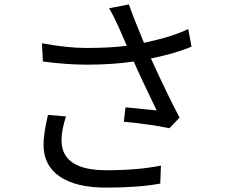

<svg xmlns="http://www.w3.org/2000/svg" viewBox="-20 -810 1040 864"><path d="M276.9 -286.1Q256.8 -224.1 256.8 -179.2Q256.8 -43.9 459 -43.9Q601.1 -43.9 704.1 -64.9L701.2 16.1Q604 34.2 458 34.2Q320.8 34.2 248 -16.1Q175.8 -65.9 175.8 -159.2Q175.8 -206.1 195.8 -293ZM841.8 -600.1Q771 -569.8 659.2 -546.9Q735.8 -378.9 788.1 -280.8L742.2 -232.9Q657.2 -251 537.1 -262.2L544.9 -327.1L685.1 -313Q609.9 -467.8 582 -533.2Q486.8 -519 371.1 -519Q280.8 -519 172.9 -533.2L168.9 -615.2Q282.2 -594.2 368.2 -594.2Q477.1 -594.2 550.8 -604L513.2 -689.9Q491.2 -738.8 471.2 -772.9L560.1 -790Q580.1 -731.9 627.9 -617.2Q756.8 -645 827.1 -679.2Z"/></svg>

Font: Black Ops One [rus by aLiNcE]
Style: Regular
Weight: 400
Designer: James Grieshaber
Foundry: James Grieshaber
Version: Version 1.002;May 25, 2024;FontCreator 13.0.0.2680 64-bit